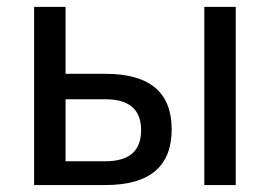

<svg xmlns="http://www.w3.org/2000/svg" viewBox="-20 -532 797 552"><path d="M283.2 0H78.1V-512.2H168.5V-319.8H283.2Q473.6 -319.8 473.6 -160.2Q473.6 0 283.2 0ZM283.2 -68.4Q385.7 -68.4 385.7 -157.7Q385.7 -246.6 283.2 -246.6H168.5V-68.4ZM657.7 0H567.4V-512.2H657.7Z"/></svg>

Font: Cadman
Style: Regular
Weight: 400
Designer: Paul James MIller
Foundry: High-Logic / Made with FontCreator
Version: Version 2.114;March 28, 2021;FontCreator 13.0.0.2683 64-bit